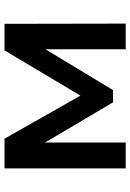

<svg xmlns="http://www.w3.org/2000/svg" viewBox="116 -690 574 846"><g transform="rotate(-90 403.0 -267.0)"><path d="M84 0V-534H215L430 -155H378L604 -534H721L722 0H609V-400L629 -387L429 -56H375L174 -396L198 -402V0Z"/></g></svg>

Font: MOST Montserrat SemiBold
Style: Regular
Weight: 600
Designer: Julieta Ulanovsky
Foundry: Julieta Ulanovsky
Version: Version 8.000;March 11, 2024;FontCreator 15.0.0.2926 64-bit